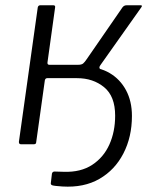

<svg xmlns="http://www.w3.org/2000/svg" viewBox="-20 -550 596 732"><path d="M60 0Q52 0 52 -9L124 -522Q126 -530 134 -530H183Q192 -530 190 -521L161 -312Q160 -303 168 -303H278Q291 -303 297 -308Q303 -313 311 -325L447 -522Q450 -526 454 -528Q458 -530 464 -530H516Q525 -530 518 -521L363 -302Q359 -297 359 -292.5Q359 -288 364 -286L274 -252H160Q153 -252 151 -244L118 -8Q118 0 109 0ZM218 161Q187 159 179.5 156.5Q172 154 174 146L178 112Q179 108 181.5 106Q184 104 188 104L224 105Q288 107 331.5 78.5Q375 50 397 1Q419 -48 419 -109Q419 -183 377 -217.5Q335 -252 274 -252H240L242 -295H304Q358 -295 398 -271.5Q438 -248 460.5 -206Q483 -164 483 -108Q483 -28 450.5 35Q418 98 359 132Q300 166 218 161Z"/></svg>

Font: Libre Franklin Light
Style: Italic
Weight: 300
Italic angle: -8°
Designer: Pablo Impallari, Rodrigo Fuenzalida, Nhung Nguyen
Foundry: Impallari Type
Version: Version 3.000